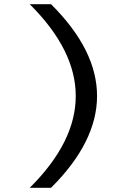

<svg xmlns="http://www.w3.org/2000/svg" viewBox="-20 -690 640 910"><path d="M121 200H222C368 55 440 -91 440 -235C440 -380 368 -525 222 -670H121C267 -525 339 -380 339 -235C339 -90 267 55 121 200Z"/></svg>

Font: LT Wave Mono
Style: Regular
Weight: 400
Designer: Daniel Lyons
Version: Version 2.5 (Glyphs App)